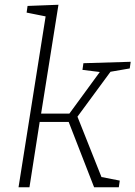

<svg xmlns="http://www.w3.org/2000/svg" viewBox="-20 -788 570 808"><path d="M58 0 172 -719 92 -735 96 -763 226 -768 153 -310H272L400 -485L327 -494L331 -522L530 -528L526 -500L445 -486L306 -297L407 -43L484 -28L480 0H376L269 -275H147L104 0Z"/></svg>

Font: Bitter Light
Style: Italic
Weight: 300
Italic angle: -9°
Designer: Sol Matas, and Bitter project Authors
Foundry: Sol Matas
Version: Version 2.001